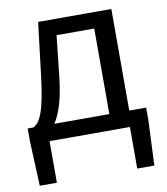

<svg xmlns="http://www.w3.org/2000/svg" viewBox="-82 -612 759 873"><g transform="rotate(-10 297.0 -175.5)"><path d="M205 -285Q196 -204 180.5 -153.5Q165 -103 145 -74H399V-469H225ZM569 -74V-17L560 192H481V0H110V192H31L22 -17V-74H48Q60 -80 70 -92Q80 -104 89.5 -128.5Q99 -153 107.5 -194.5Q116 -236 124 -302L153 -543H491V-74Z"/></g></svg>

Font: SpoqaHanSansJP-Regular
Style: Regular
Weight: 400
Designer: [Source Han Sans]
Ryoko NISHIZUKA  (kana & ideographs); Paul D. Hunt (Latin, Greek & Cyrillic); Wenlong ZHANG  (bopomofo
Foundry: Spoqa (http://bi.spoqa.com)
Version: Version 1.002.20150607